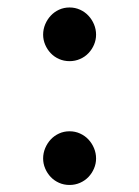

<svg xmlns="http://www.w3.org/2000/svg" viewBox="-20 -495 380 524"><path d="M169.9 9.8Q154.3 9.8 141.1 3.9Q127.9 -2 118.4 -12Q108.9 -22 103.3 -35.2Q97.7 -48.3 97.7 -62.5Q97.7 -77.1 103.3 -90.6Q108.9 -104 118.4 -114.3Q127.9 -124.5 141.1 -130.6Q154.3 -136.7 169.9 -136.7Q185.1 -136.7 198.5 -130.6Q211.9 -124.5 221.4 -114.3Q231 -104 236.6 -90.6Q242.2 -77.1 242.2 -62.5Q242.2 -48.3 236.6 -35.2Q231 -22 221.4 -12Q211.9 -2 198.5 3.9Q185.1 9.8 169.9 9.8ZM169.9 -328.1Q154.3 -328.1 141.1 -334Q127.9 -339.8 118.4 -349.9Q108.9 -359.9 103.3 -373Q97.7 -386.2 97.7 -400.4Q97.7 -415 103.3 -428.5Q108.9 -441.9 118.4 -452.1Q127.9 -462.4 141.1 -468.5Q154.3 -474.6 169.9 -474.6Q185.1 -474.6 198.5 -468.5Q211.9 -462.4 221.4 -452.1Q231 -441.9 236.6 -428.5Q242.2 -415 242.2 -400.4Q242.2 -386.2 236.6 -373Q231 -359.9 221.4 -349.9Q211.9 -339.8 198.5 -334Q185.1 -328.1 169.9 -328.1Z"/></svg>

Font: Proza Libre
Style: Regular
Weight: 400
Designer: Jasper de Waard
Foundry: Jasper de Waard
Version: Version 1.001; ttfautohint (v1.4.1.8-43bc)